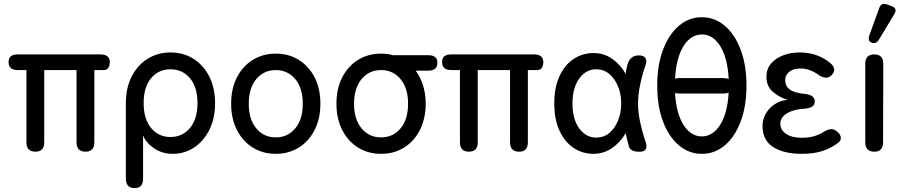

<svg xmlns="http://www.w3.org/2000/svg" viewBox="-20 -775 4601 981"><path d="M161 0Q115 0 115 -48V-417H71Q24 -417 24 -457Q22 -497 71 -497H493Q541 -497 541 -457Q539 -417 510 -417H462V-48Q462 0 417 0Q371 0 371 -48V-417H206V-48Q206 0 161 0Z M668 186Q623 186 623 138V-248Q623 -325 652.5 -383.5Q682 -442 734 -474.5Q786 -507 851 -507Q917 -507 968.5 -474.5Q1020 -442 1049.5 -383.5Q1079 -325 1079 -248Q1079 -171 1050 -112.5Q1021 -54 972 -21.5Q923 11 863 11Q810 11 769.5 -15.5Q729 -42 711 -82V138Q711 186 668 186ZM851 -75Q912 -75 950.5 -121Q989 -167 989 -248Q989 -330 950.5 -375.5Q912 -421 851 -421Q790 -421 752 -375.5Q714 -330 714 -248Q714 -167 752 -121Q790 -75 851 -75Z M1389 11Q1323 11 1271.5 -21Q1220 -53 1190.5 -111Q1161 -169 1161 -245Q1161 -322 1190.5 -379.5Q1220 -437 1271.5 -469Q1323 -501 1389 -501Q1455 -501 1506.5 -469Q1558 -437 1587.5 -379.5Q1617 -322 1617 -245Q1617 -169 1587.5 -111Q1558 -53 1506.5 -21Q1455 11 1389 11ZM1389 -73Q1450 -73 1488.5 -119Q1527 -165 1527 -245Q1527 -325 1488.5 -371Q1450 -417 1389 -417Q1328 -417 1289.5 -371Q1251 -325 1251 -245Q1251 -165 1289.5 -119Q1328 -73 1389 -73Z M1927 11Q1861 11 1809.5 -21Q1758 -53 1728.5 -111Q1699 -169 1699 -245Q1699 -322 1728.5 -379.5Q1758 -437 1809.5 -469Q1861 -501 1927 -501Q1959 -501 1988 -493H2168Q2215 -493 2215 -454Q2215 -414 2168 -414H2104Q2128 -381 2141.5 -338.5Q2155 -296 2155 -245Q2155 -169 2125.5 -111Q2096 -53 2044.5 -21Q1993 11 1927 11ZM1927 -73Q1988 -73 2026.5 -119Q2065 -165 2065 -245Q2065 -325 2026.5 -371Q1988 -417 1927 -417Q1866 -417 1827.5 -371Q1789 -325 1789 -245Q1789 -165 1827.5 -119Q1866 -73 1927 -73Z M2376 0Q2330 0 2330 -48V-417H2286Q2239 -417 2239 -457Q2237 -497 2286 -497H2708Q2756 -497 2756 -457Q2754 -417 2725 -417H2677V-48Q2677 0 2632 0Q2586 0 2586 -48V-417H2421V-48Q2421 0 2376 0Z M3013 11Q2956 11 2910.5 -19.5Q2865 -50 2838.5 -107.5Q2812 -165 2812 -246Q2812 -328 2838.5 -385.5Q2865 -443 2910.5 -473.5Q2956 -504 3013 -504Q3066 -504 3108.5 -474Q3151 -444 3177 -397Q3180 -428 3189 -454Q3204 -492 3244 -492Q3270 -492 3278.5 -477.5Q3287 -463 3277 -438Q3261 -392 3250.5 -341Q3240 -290 3240 -246Q3240 -202 3250.5 -152Q3261 -102 3277 -55Q3287 -30 3280.5 -15Q3274 0 3252 0H3244Q3203 0 3194 -25Q3189 -42 3184.5 -60.5Q3180 -79 3177 -95Q3150 -48 3107 -18.5Q3064 11 3013 11ZM3031 -72Q3067 -73 3094.5 -96.5Q3122 -120 3138 -159.5Q3154 -199 3154 -246Q3154 -294 3138 -333Q3122 -372 3094.5 -396Q3067 -420 3031 -421Q2976 -423 2940.5 -375Q2905 -327 2905 -246Q2905 -165 2940.5 -117.5Q2976 -70 3031 -72Z M3566 11Q3500 11 3448.5 -32.5Q3397 -76 3367.5 -154.5Q3338 -233 3338 -338Q3338 -442 3367.5 -520.5Q3397 -599 3448.5 -643Q3500 -687 3566 -687Q3632 -687 3683.5 -643Q3735 -599 3764.5 -520.5Q3794 -442 3794 -338Q3794 -233 3764.5 -154.5Q3735 -76 3683.5 -32.5Q3632 11 3566 11ZM3676 -376Q3692 -376 3703 -371Q3698 -478 3660.5 -538.5Q3623 -599 3566 -599Q3510 -599 3472.5 -539.5Q3435 -480 3429 -373Q3438 -376 3450 -376ZM3566 -78Q3622 -78 3659.5 -137Q3697 -196 3703 -302Q3692 -297 3676 -297H3450Q3438 -297 3429 -300Q3435 -195 3472.5 -136.5Q3510 -78 3566 -78Z M4077 11Q3984 11 3930 -24Q3876 -59 3876 -131Q3876 -163 3891.5 -192Q3907 -221 3936 -241Q3965 -261 4004 -265Q3961 -278 3928.5 -306Q3896 -334 3896 -384Q3896 -422 3919 -449.5Q3942 -477 3980.5 -492Q4019 -507 4065 -507Q4115 -507 4154.5 -492Q4194 -477 4223 -452Q4241 -437 4242 -421Q4243 -405 4229 -391Q4214 -377 4199 -378Q4184 -379 4164 -391Q4146 -405 4122 -415Q4098 -425 4070 -425Q4033 -425 4012.5 -408Q3992 -391 3992 -367Q3992 -335 4015.5 -317.5Q4039 -300 4094 -295Q4143 -289 4143 -257Q4143 -240 4131 -231.5Q4119 -223 4095 -220Q4039 -218 4003 -197Q3967 -176 3967 -144Q3967 -110 3997 -90.5Q4027 -71 4076 -71Q4145 -71 4191 -103Q4210 -114 4225.5 -115Q4241 -116 4257 -103Q4274 -89 4276 -73Q4278 -57 4262 -45Q4228 -19 4183.5 -4Q4139 11 4077 11Z M4447 0Q4401 0 4401 -48V-449Q4401 -497 4447 -497Q4493 -497 4493 -449L4492 -48Q4492 0 4447 0ZM4471 -573Q4456 -548 4434 -557Q4412 -565 4422 -595L4472 -733Q4482 -764 4513 -752L4535 -744Q4552 -738 4555 -727Q4558 -716 4549 -702Z"/></svg>

Font: Zen Maru Gothic Medium
Style: Regular
Weight: 500
Designer: Yoshimichi Ohira
Foundry: Positype
Version: Version 1.001